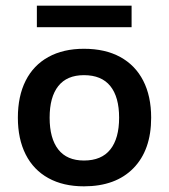

<svg xmlns="http://www.w3.org/2000/svg" viewBox="-20 -638 595 677"><path d="M276 -466Q351 -466 404 -437Q457 -408 485 -353.5Q513 -299 513 -223Q513 -109 450.5 -45Q388 19 276 19Q203 19 150.5 -10Q98 -39 70.5 -93.5Q43 -148 43 -223Q43 -299 70.5 -353.5Q98 -408 150.5 -437Q203 -466 276 -466ZM276 -373Q216 -373 185.5 -334.5Q155 -296 155 -223Q155 -150 185.5 -111Q216 -72 276 -72Q338 -72 369 -111Q400 -150 400 -223Q400 -296 369 -334.5Q338 -373 276 -373ZM110 -618H444V-542H110Z"/></svg>

Font: Podkova
Style: Bold
Weight: 700
Designer: Ilya Yudin
Foundry: Cyreal (www.cyreal.org)
Version: Version 2.102; ttfautohint (v1.8.1.43-b0c9)